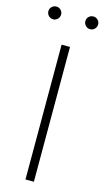

<svg xmlns="http://www.w3.org/2000/svg" viewBox="-154 -957 545 1001"><g transform="rotate(15 118.5 -456.5)"><path d="M141.6 -727.5V0H96.2V-727.5ZM218.8 -843.8Q204.6 -843.8 194.3 -854Q184.1 -864.3 184.1 -878.4Q184.1 -893.1 194.3 -902.8Q204.6 -912.6 218.8 -912.6Q232.9 -912.6 242.9 -902.6Q252.9 -892.6 252.9 -878.4Q252.9 -864.3 242.9 -854Q232.9 -843.8 218.8 -843.8ZM19 -843.8Q4.9 -843.8 -5.4 -854Q-15.6 -864.3 -15.6 -878.4Q-15.6 -893.1 -5.4 -902.8Q4.9 -912.6 19 -912.6Q33.2 -912.6 43.2 -902.6Q53.2 -892.6 53.2 -878.4Q53.2 -864.3 43.2 -854Q33.2 -843.8 19 -843.8Z"/></g></svg>

Font: Inter 20pt ExtraLight
Style: Regular
Weight: 250
Version: Version 4.001;git-66647c0bb